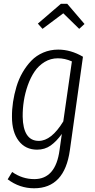

<svg xmlns="http://www.w3.org/2000/svg" viewBox="-20 -799 509 1025"><path d="M207 -645 182.1 -672.9 305.2 -778.8H338.9L431.2 -670.9L402.8 -645L317.9 -728ZM291 -534.2Q357.9 -534.2 422.9 -496.1L353 2.9Q324.7 206.1 162.1 206.1Q84.5 206.1 21 158.2L44.9 119.1Q99.1 157.2 163.1 157.2Q277.3 157.2 297.9 2L310.1 -84Q281.7 -44.4 250.5 -22.2Q219.2 0 178.2 0Q115.7 0 79.8 -47.1Q43.9 -94.2 43.9 -174.8Q43.5 -214.4 49.6 -254.9Q55.7 -295.4 67.9 -336.2Q80.1 -377 100.6 -412.4Q121.1 -447.8 147.5 -475.1Q173.8 -502.4 210.9 -518.3Q248 -534.2 291 -534.2ZM289.1 -487.8Q250.5 -487.8 218.3 -468.3Q186 -448.7 164.6 -417Q143.1 -385.3 128.4 -343.8Q113.8 -302.2 107.2 -260Q100.6 -217.8 101.1 -175.8Q102.1 -112.8 123.5 -79.8Q145 -46.9 187 -46.9Q254.4 -46.9 317.9 -150.9L363.8 -471.2Q326.2 -487.8 289.1 -487.8Z"/></svg>

Font: Fira Sans Compressed Light
Style: Italic
Weight: 300
Width: 3
Italic angle: -8°
Designer: Carrois Corporate & Edenspiekermann AG
Foundry: Carrois Corporate GbR & Edenspiekermann AG
Version: Version 4.203;PS 004.203;hotconv 1.0.88;makeotf.lib2.5.64775